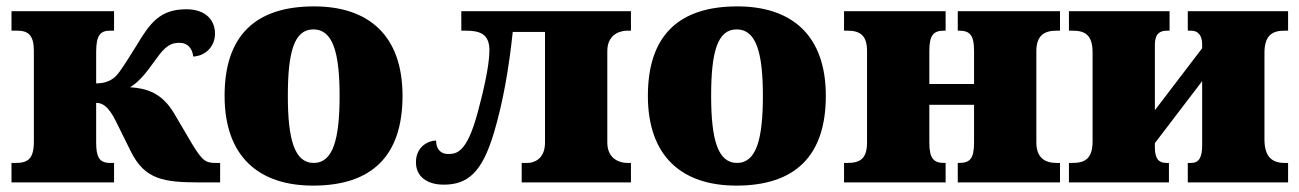

<svg xmlns="http://www.w3.org/2000/svg" viewBox="-20 -571 4065 601"><path d="M337 0V-61H325C291 -61 281 -79 281 -125V-249C298 -249 318 -242 343 -191L389 -98C433 -9 491 0 607 0H669V-61H656C625 -61 614 -66 581 -121L525 -216C487 -280 441 -294 387 -298C412 -312 436 -340 467 -384C498 -428 515 -437 542 -437C568 -437 582 -419 585 -394C623 -396 653 -425 653 -466C653 -505 627 -542 563 -542C480 -542 449 -498 407 -428C375 -377 358 -349 343 -333C328 -318 308 -310 281 -310V-408C281 -461 294 -475 325 -475H337V-536H16V-475H34C69 -475 86 -460 86 -412V-127C86 -74 67 -61 30 -61H16V0Z M960 10C1144 10 1240 -83 1240 -271C1240 -459 1135 -551 963 -551C779 -551 683 -459 683 -271C683 -83 788 10 960 10ZM962 -61C902 -61 881 -134 881 -271C881 -409 901 -479 961 -479C1021 -479 1043 -409 1043 -271C1043 -134 1022 -61 962 -61Z M1369 7C1444 7 1489 -31 1526 -155C1555 -252 1573 -358 1585 -471H1686V-125C1686 -69 1646 -61 1632 -61H1613V0H1955V-61H1943C1926 -61 1881 -69 1881 -125V-411C1881 -467 1926 -475 1943 -475H1955V-536H1424V-475H1437C1481 -475 1512 -466 1512 -413C1512 -363 1490 -273 1475 -218C1441 -92 1409 -89 1382 -89C1361 -89 1345 -103 1345 -131C1323 -131 1282 -114 1282 -63C1282 -19 1316 7 1369 7Z M2285 10C2469 10 2565 -83 2565 -271C2565 -459 2460 -551 2288 -551C2104 -551 2008 -459 2008 -271C2008 -83 2113 10 2285 10ZM2287 -61C2227 -61 2206 -134 2206 -271C2206 -409 2226 -479 2286 -479C2346 -479 2368 -409 2368 -271C2368 -134 2347 -61 2287 -61Z M2940 0V-61H2936C2903 -61 2889 -74 2889 -125V-243H3029V-125C3029 -74 3016 -61 2982 -61H2978V0H3298V-61H3287C3249 -61 3224 -79 3224 -125V-411C3224 -460 3249 -475 3287 -475H3298V-536H2978V-475H2982C3016 -475 3029 -461 3029 -412V-308H2889V-411C2889 -460 2901 -475 2935 -475H2940V-536H2622V-475H2633C2671 -475 2694 -461 2694 -412V-125C2694 -74 2672 -61 2633 -61H2622V0Z M3639 0V-61H3631C3607 -61 3595 -74 3595 -110V-123L3743 -317V-115C3743 -79 3733 -61 3709 -61H3698V0H4012V-61H4001C3963 -61 3938 -79 3938 -135V-405C3938 -461 3963 -475 4001 -475H4012V-536H3698V-475H3708C3732 -475 3743 -458 3743 -432V-420L3595 -226V-431C3595 -464 3609 -475 3633 -475H3641V-536H3326V-475H3337C3375 -475 3400 -463 3400 -407V-129C3400 -73 3375 -61 3337 -61H3326V0Z"/></svg>

Font: UArctic Serif Black
Style: Regular
Weight: 900
Designer: Customization by Puisto advertising & original work Monotype Design Team
Foundry: Monotype Imaging Inc.
Version: Version 2.004